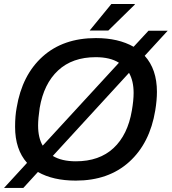

<svg xmlns="http://www.w3.org/2000/svg" viewBox="-21 -888 856 957"><path d="M425.8 -735.8 534.2 -868.2H650.9V-865.2L519 -735.8ZM-1 48.8 113.8 -76.2Q54.2 -143.1 54.2 -255.9Q54.2 -310.1 62 -351.1Q88.9 -513.7 191.4 -606Q293.9 -698.2 457 -698.2Q568.8 -698.2 645 -654.8L719.2 -734.9H814.9L700.2 -609.9Q761.2 -543 761.2 -430.2Q761.2 -388.7 752.9 -337.9Q726.1 -174.3 623 -81.1Q520 12.2 356.9 12.2Q243.2 12.2 168 -30.8L95.2 48.8ZM168.9 -262.2Q168.9 -201.2 191.9 -162.1L571.8 -575.2Q528.3 -603 456.1 -603Q339.8 -603 268.6 -536.9Q197.3 -470.7 176.8 -350.1Q168.9 -296.9 168.9 -262.2ZM356.9 -84Q474.1 -84 544.9 -149.9Q615.7 -215.8 636.2 -336.9Q645 -387.2 645 -424.8Q645 -484.4 622.1 -524.9L242.2 -110.8Q286.6 -84 356.9 -84Z"/></svg>

Font: Archivo Medium
Style: Italic
Weight: 500
Italic angle: -10°
Designer: Hector Gatti
Foundry: Omnibus-Type
Version: Version 2.001